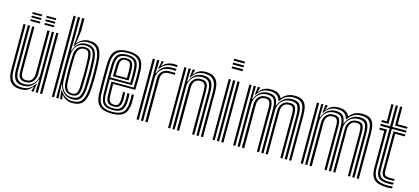

<svg xmlns="http://www.w3.org/2000/svg" viewBox="-63 -1311 3995 1832"><g transform="rotate(15 1934.0 -395.5)"><path d="M179 8.8Q128.8 8.8 101 -9Q73.2 -26.8 61.2 -53.4Q49.2 -80 46.6 -107.6Q44 -135.2 44 -155.2V-600H65.5V-159.2Q65.5 -140.2 67.8 -114.9Q70 -89.5 80.8 -65.6Q91.5 -41.8 116.2 -26Q141 -10.2 185.8 -10.2Q228.2 -10.2 257.8 -28.1Q287.2 -46 309 -80.5H314.2L304.8 -17.2V0H283.2L283 -6.2L295.5 -46.8H291.2Q269.8 -19.2 243.8 -5.2Q217.8 8.8 179 8.8ZM367.5 0V-600H389V0ZM204.8 -69.2Q167.5 -69.2 151.9 -86.1Q136.2 -103 133.1 -126.1Q130 -149.2 130 -167.5V-600H151.8V-168.8Q151.8 -151.8 154 -133Q156.2 -114.2 168 -101.2Q179.8 -88.2 208 -88.2Q243 -88.2 261.5 -110.9Q280 -133.5 280 -171V-600H302.5V-173Q302.5 -128.5 277.1 -98.9Q251.8 -69.2 204.8 -69.2ZM192 -29.5Q135.5 -29.8 111.2 -62.8Q87 -95.8 87 -160.8V-600H108.8V-163.5Q108.8 -109.5 127.9 -78.9Q147 -48.2 199.8 -48.2Q240.5 -48.2 268.1 -66.8Q295.8 -85.2 309.9 -114.2Q324 -143.2 324 -174.8V-600H345.8V0H324.2V-52L328.5 -126H323.2Q305.8 -82 273.5 -55.5Q241.2 -29 192 -29.5ZM238 -715.2V-732.8H332.5V-715.2ZM99.8 -715.2V-732.8H194.2V-715.2ZM99.8 -680V-697.8H194.2V-680ZM238 -680V-697.8H332.5V-680ZM99.8 -645V-662.5H194.2V-645ZM238 -645V-662.5H332.5V-645Z M485 0V-800H506.5V0ZM528 0V-800H549.8V-604.8L547.2 -473.5H552.2Q568 -521.8 599.5 -547.8Q631 -573.8 673.8 -572.8Q732.5 -571.2 756.9 -539.4Q781.2 -507.5 785.8 -440.5Q790.2 -365.2 790.2 -298.6Q790.2 -232 785.8 -161.8Q780.8 -91.8 757.5 -59Q734.2 -26.2 680 -26.2Q628.2 -26.2 594.2 -57.4Q560.2 -88.5 549.5 -136.5L544.8 -136.2L549.8 0ZM690.5 8.5Q620.8 8.5 583 -42.2H578.5L586 -7.8L586.2 0H565.5L557.2 -85.2H562.2Q579.2 -51.5 612.4 -30.2Q645.5 -9 685.8 -9Q747 -9 774.1 -45.1Q801.2 -81.2 807.2 -162.5Q811.5 -230.5 811.6 -297.5Q811.8 -364.5 807.2 -441Q801.8 -518.5 774.1 -554.5Q746.5 -590.5 682.5 -590.5Q644.2 -590.5 613.5 -572.4Q582.8 -554.2 565.8 -519H560.5L570 -643.5V-800H592.8V-678.8L575.5 -554H580.5Q600.8 -580.5 629.9 -594.4Q659 -608.2 690.5 -608.2Q761.8 -608.2 792.2 -567.9Q822.8 -527.5 828.8 -440Q833.2 -365.8 833.2 -297.9Q833.2 -230 828.8 -162.2Q822 -71.2 790.6 -31.4Q759.2 8.5 690.5 8.5ZM669.2 -43.5Q720 -43.5 740.8 -72Q761.5 -100.5 764.2 -163.2Q767 -227 767.5 -291.4Q768 -355.8 764.2 -441Q761.2 -501.2 740.1 -528.1Q719 -555 670.2 -555Q619 -555 588 -523.5Q557 -492 552.8 -434.8Q549.5 -373.2 549.8 -308.1Q550 -243 553.2 -169.8Q556 -118.8 585.2 -81.1Q614.5 -43.5 669.2 -43.5ZM663.8 -62Q618.8 -62 597.4 -91.2Q576 -120.5 573.8 -169.5Q571 -235 570.9 -302.6Q570.8 -370.2 573.5 -434.8Q575.8 -481 599.1 -509.6Q622.5 -538.2 667.2 -538.2Q710 -538.2 725.4 -513.5Q740.8 -488.8 742.8 -440.5Q745.5 -364.2 745.6 -300.4Q745.8 -236.5 742.8 -162.5Q740.5 -109.8 723.4 -85.9Q706.2 -62 663.8 -62ZM663.8 -79.2Q695.2 -79.2 707.4 -99.4Q719.5 -119.5 721.2 -162.5Q724 -228 724.5 -291.9Q725 -355.8 721.2 -440Q719.2 -482 708 -501.4Q696.8 -520.8 667 -520.8Q632.8 -520.8 614.9 -496.6Q597 -472.5 595.2 -434.5Q592.2 -369.2 592.2 -301.2Q592.2 -233.2 595.2 -170Q597.2 -130 612.8 -104.6Q628.2 -79.2 663.8 -79.2Z M1078.5 8.5Q994 8.5 955.2 -25.9Q916.5 -60.2 912.8 -141Q911.5 -169 911 -210.5Q910.5 -252 910.5 -298Q910.5 -344 911.1 -386Q911.8 -428 912.8 -457Q917.2 -539 956.2 -573.8Q995.2 -608.5 1077.2 -608.5Q1158.5 -608.5 1196.2 -574.8Q1234 -541 1237.8 -461Q1239.2 -427 1239.4 -375.5Q1239.5 -324 1236.8 -269H1018.5Q1018.8 -235.5 1019.2 -203.4Q1019.8 -171.2 1020.5 -149.2Q1022.2 -111.8 1035.1 -95.5Q1048 -79.2 1078.5 -79.2Q1105.2 -79.2 1116.8 -94Q1128.2 -108.8 1129.8 -146.2Q1131 -172.2 1128.8 -219.5H1150.5Q1152.8 -172.5 1151.5 -145.2Q1149.5 -99.2 1132.9 -80.5Q1116.2 -61.8 1078.5 -61.8Q1037 -61.8 1018.8 -81.1Q1000.5 -100.5 998.8 -147Q997.8 -171.8 997.4 -210.8Q997 -249.8 997 -286.5H1216Q1218 -334.2 1217.9 -381.1Q1217.8 -428 1216.2 -460Q1213 -532 1179.8 -561.4Q1146.5 -590.8 1077.2 -590.8Q1005 -590.8 971.8 -559.5Q938.5 -528.2 934.5 -455.8Q933.2 -425.8 932.6 -383.5Q932 -341.2 932.1 -296Q932.2 -250.8 932.8 -210.2Q933.2 -169.8 934.2 -143Q937.8 -71.2 970.9 -40.2Q1004 -9.2 1078.5 -9.2Q1149.8 -9.2 1181.2 -39.6Q1212.8 -70 1216.2 -142Q1217 -158.5 1216.6 -179Q1216.2 -199.5 1215.2 -219.5H1236.8Q1237.8 -201.2 1238.1 -180.1Q1238.5 -159 1237.8 -141.2Q1234 -60.5 1197.4 -26Q1160.8 8.5 1078.5 8.5ZM1078.5 -26.8Q1016 -26.8 987.5 -53.2Q959 -79.8 955.8 -143.8Q954.8 -171.5 954.2 -212.8Q953.8 -254 953.8 -299.2Q953.8 -344.5 954.2 -385.6Q954.8 -426.8 956 -454.2Q959.5 -519 987.9 -546.1Q1016.2 -573.2 1077.2 -573.2Q1135.2 -573.2 1163.5 -548Q1191.8 -522.8 1194.5 -459.5Q1195.8 -433.8 1196.1 -392.6Q1196.5 -351.5 1195 -304H975.5Q975.2 -257 975.4 -220.5Q975.5 -184 976.2 -145.5Q977 -91 1000.2 -67.6Q1023.5 -44.2 1078.5 -44.2Q1125 -44.2 1147.6 -65.5Q1170.2 -86.8 1173 -143.2Q1174.2 -173.8 1172 -219.5H1193.5Q1194.5 -199.2 1194.9 -179.6Q1195.2 -160 1194.5 -142.8Q1191.5 -79.5 1165.1 -53.1Q1138.8 -26.8 1078.5 -26.8ZM975.5 -321.5H1173.8Q1174.8 -363.2 1174.4 -399.5Q1174 -435.8 1173 -459Q1170.5 -514.8 1146.5 -535.2Q1122.5 -555.8 1077.2 -555.8Q1027.5 -555.8 1004 -532.6Q980.5 -509.5 977.5 -453Q976.8 -435 976.2 -398.4Q975.8 -361.8 975.5 -321.5ZM997 -339.2Q997.2 -365.8 997.8 -396.4Q998.2 -427 999 -451.8Q1001.5 -499 1019.6 -518.6Q1037.8 -538.2 1077.2 -538.2Q1115.8 -538.2 1132.6 -519.5Q1149.5 -500.8 1151.5 -457Q1152.2 -440.2 1152.8 -408.1Q1153.2 -376 1152.2 -339.2ZM1019 -356.8H1130.8Q1131.2 -387.2 1130.9 -415.1Q1130.5 -443 1129.8 -456.2Q1128.2 -491.5 1116.1 -506.1Q1104 -520.8 1077.2 -520.8Q1048.5 -520.8 1035.5 -505Q1022.5 -489.2 1020.8 -450.8Q1020 -431.2 1019.6 -408.2Q1019.2 -385.2 1019 -356.8Z M1396.5 -519.5 1407.2 -583V-600H1429L1429.2 -595.8L1414.8 -553.2H1418.8Q1436 -576.5 1466.8 -589.5Q1497.5 -602.5 1530 -602.5Q1544.5 -602.5 1564.8 -600.8V-581.8Q1549.5 -583.5 1531.5 -583.5Q1488.5 -583.5 1456 -568.8Q1423.5 -554 1401.8 -519.5ZM1364.2 0V-600H1385.8L1386 -548L1381.8 -474H1386.8Q1423.5 -564.2 1520.2 -564.2Q1532.5 -564.2 1545.4 -563.9Q1558.2 -563.5 1564.8 -562.8V-544Q1557.2 -544.5 1543.4 -544.9Q1529.5 -545.2 1516.2 -545.2Q1473 -545.2 1444 -527.8Q1415 -510.2 1400.5 -482.8Q1386 -455.2 1386 -425.2V0ZM1321.2 0V-600H1342.8V0ZM1407.8 0V-427Q1407.8 -472.2 1434.8 -498.4Q1461.8 -524.5 1506.8 -524.5H1564.8V-505.2Q1551.5 -505.5 1536 -505.4Q1520.5 -505.2 1506.8 -505.2Q1467.2 -505.2 1448.9 -485.1Q1430.5 -465 1430.5 -429V0Z M1956.2 0V-440.8Q1956.2 -459.8 1953.9 -485.1Q1951.5 -510.5 1940.8 -534.4Q1930 -558.2 1905.4 -574.1Q1880.8 -590 1835.8 -590Q1793.2 -590 1764 -572Q1734.8 -554 1713.2 -519.5H1708L1716.2 -600H1737.8L1738 -592L1726.2 -553.2H1730.2Q1751.2 -580.2 1777.4 -594.5Q1803.5 -608.8 1842.5 -608.8Q1893.8 -608.8 1921.8 -590.4Q1949.8 -572 1961.5 -544.9Q1973.2 -517.8 1975.5 -490.2Q1977.8 -462.8 1977.8 -444.8V0ZM1632.8 0V-600H1654.2V0ZM1675.8 0V-600H1697.2L1693.2 -474H1698.2Q1716.5 -519.8 1749 -545.4Q1781.5 -571 1829.5 -570.5Q1886.2 -570.2 1910.4 -537.1Q1934.5 -504 1934.5 -439.2V0H1913V-436.5Q1913 -488.8 1894.4 -520.2Q1875.8 -551.8 1821.8 -551.8Q1781 -551.8 1753.4 -533.2Q1725.8 -514.8 1711.6 -485.8Q1697.5 -456.8 1697.5 -425.2V0ZM1719.2 0V-427Q1719.2 -471.2 1744.5 -501Q1769.8 -530.8 1816.8 -530.8Q1854.2 -530.8 1869.8 -513.9Q1885.2 -497 1888.4 -474Q1891.5 -451 1891.5 -432.5V0H1870V-431.2Q1870 -447.2 1868 -466Q1866 -484.8 1854.4 -498.2Q1842.8 -511.8 1813.5 -511.8Q1778.8 -511.8 1760.2 -489.1Q1741.8 -466.5 1741.8 -429V0Z M2071 -781V-800H2179V-781ZM2071 -743.2V-762.2H2179V-743.2ZM2071 -705.5V-724.5H2179V-705.5ZM2158 0V-600H2179.5V0ZM2071.5 0V-600H2093V0ZM2114.8 0V-600H2136.2V0Z M2827.8 0V-440.8Q2827.8 -486.5 2819.6 -520Q2811.5 -553.5 2787.4 -571.8Q2763.2 -590 2715.5 -590Q2672.5 -590 2641 -571.5Q2609.5 -553 2588.8 -519.5H2584Q2573 -556.8 2548.8 -573.4Q2524.5 -590 2479.2 -590Q2436.5 -590 2407 -572Q2377.5 -554 2356 -519.5H2350.8L2359.5 -600H2381.2L2381.5 -591.2L2368.2 -553.2H2373Q2394 -580.2 2420.5 -594.5Q2447 -608.8 2486 -608.8Q2529.5 -608.8 2554.6 -595.8Q2579.8 -582.8 2594.8 -553.2H2600.8Q2645 -608.8 2722.2 -608.8Q2776 -608.8 2803.2 -588.8Q2830.5 -568.8 2839.9 -532Q2849.2 -495.2 2849.2 -444.8V0ZM2275.5 0V-600H2297V0ZM2318.5 0V-600H2340L2336 -474H2341Q2359.2 -519.8 2392 -545.4Q2424.8 -571 2473 -570.5Q2521.5 -570.2 2543 -547.6Q2564.5 -525 2569.8 -474H2574.2Q2592.5 -519.5 2626.1 -545.2Q2659.8 -571 2708 -570.5Q2768.2 -570 2787.2 -536.5Q2806.2 -503 2806.2 -439.2V0H2784.5V-436.5Q2784.5 -492 2768.8 -521.9Q2753 -551.8 2700.2 -551.8Q2659.5 -551.8 2631.5 -533.2Q2603.5 -514.8 2589.1 -485.8Q2574.8 -456.8 2574.8 -425.2V0H2553V-436.5Q2553 -492 2535.8 -521.9Q2518.5 -551.8 2465.2 -551.8Q2424.5 -551.8 2396.6 -533.2Q2368.8 -514.8 2354.5 -485.8Q2340.2 -456.8 2340.2 -425.2V0ZM2362 0V-427Q2362 -471.2 2387.6 -501Q2413.2 -530.8 2460.2 -530.8Q2504.8 -530.8 2518.2 -504.5Q2531.8 -478.2 2531.8 -432.5V0H2510V-431.2Q2510 -470 2499.9 -490.9Q2489.8 -511.8 2457 -511.8Q2422 -511.8 2403.2 -489.1Q2384.5 -466.5 2384.5 -429V0ZM2596.2 0V-427Q2596.2 -471.2 2622.1 -501Q2648 -530.8 2695 -530.8Q2739.5 -530.8 2751.4 -504.1Q2763.2 -477.5 2763.2 -432.5V0H2741.5V-431.2Q2741.5 -469.2 2733.2 -490.5Q2725 -511.8 2692 -511.8Q2657 -511.8 2637.4 -489.1Q2617.8 -466.5 2617.8 -429V0Z M3495 0V-440.8Q3495 -486.5 3486.9 -520Q3478.8 -553.5 3454.6 -571.8Q3430.5 -590 3382.8 -590Q3339.8 -590 3308.2 -571.5Q3276.8 -553 3256 -519.5H3251.2Q3240.2 -556.8 3216 -573.4Q3191.8 -590 3146.5 -590Q3103.8 -590 3074.2 -572Q3044.8 -554 3023.2 -519.5H3018L3026.8 -600H3048.5L3048.8 -591.2L3035.5 -553.2H3040.2Q3061.2 -580.2 3087.8 -594.5Q3114.2 -608.8 3153.2 -608.8Q3196.8 -608.8 3221.9 -595.8Q3247 -582.8 3262 -553.2H3268Q3312.2 -608.8 3389.5 -608.8Q3443.2 -608.8 3470.5 -588.8Q3497.8 -568.8 3507.1 -532Q3516.5 -495.2 3516.5 -444.8V0ZM2942.8 0V-600H2964.2V0ZM2985.8 0V-600H3007.2L3003.2 -474H3008.2Q3026.5 -519.8 3059.2 -545.4Q3092 -571 3140.2 -570.5Q3188.8 -570.2 3210.2 -547.6Q3231.8 -525 3237 -474H3241.5Q3259.8 -519.5 3293.4 -545.2Q3327 -571 3375.2 -570.5Q3435.5 -570 3454.5 -536.5Q3473.5 -503 3473.5 -439.2V0H3451.8V-436.5Q3451.8 -492 3436 -521.9Q3420.2 -551.8 3367.5 -551.8Q3326.8 -551.8 3298.8 -533.2Q3270.8 -514.8 3256.4 -485.8Q3242 -456.8 3242 -425.2V0H3220.2V-436.5Q3220.2 -492 3203 -521.9Q3185.8 -551.8 3132.5 -551.8Q3091.8 -551.8 3063.9 -533.2Q3036 -514.8 3021.8 -485.8Q3007.5 -456.8 3007.5 -425.2V0ZM3029.2 0V-427Q3029.2 -471.2 3054.9 -501Q3080.5 -530.8 3127.5 -530.8Q3172 -530.8 3185.5 -504.5Q3199 -478.2 3199 -432.5V0H3177.2V-431.2Q3177.2 -470 3167.1 -490.9Q3157 -511.8 3124.2 -511.8Q3089.2 -511.8 3070.5 -489.1Q3051.8 -466.5 3051.8 -429V0ZM3263.5 0V-427Q3263.5 -471.2 3289.4 -501Q3315.2 -530.8 3362.2 -530.8Q3406.8 -530.8 3418.6 -504.1Q3430.5 -477.5 3430.5 -432.5V0H3408.8V-431.2Q3408.8 -469.2 3400.5 -490.5Q3392.2 -511.8 3359.2 -511.8Q3324.2 -511.8 3304.6 -489.1Q3285 -466.5 3285 -429V0Z M3801.2 -29.5Q3730 -29.5 3703 -56Q3676 -82.5 3676 -141.2V-543.2H3583.8V-562.2H3676V-770H3697.5V-562.2H3837.5V-543.2H3697.5V-141.2Q3697.5 -91.5 3720 -69.9Q3742.5 -48.2 3801.2 -48.2Q3824.5 -48.2 3847.5 -50.8V-32.5Q3829.5 -29.5 3801.2 -29.5ZM3583.8 -581V-600H3632.8V-770H3654.2V-581ZM3719 -581V-770H3740.8V-600H3837.5V-581ZM3801.2 8.5Q3708.8 8.5 3670.8 -26.2Q3632.8 -61 3632.8 -141.2V-505.5H3583.8V-524.5H3654.2V-141.2Q3654.2 -72 3686.6 -41.2Q3719 -10.5 3801.2 -10.5Q3814.8 -10.5 3826.5 -11.4Q3838.2 -12.2 3847.5 -14.2V4Q3829.8 8.5 3801.2 8.5ZM3801.2 -67Q3754.2 -67 3736.6 -84.1Q3719 -101.2 3719 -141.2V-524.5H3837.5V-505.5H3740.8V-141.2Q3740.8 -111 3753.4 -98.5Q3766 -86 3801.2 -86Q3838 -86 3847.5 -87.5V-69.5Q3830.5 -67 3801.2 -67Z"/></g></svg>

Font: Big Shoulders Inline Display
Style: Bold
Weight: 700
Designer: Patric King
Foundry: XO Type Co
Version: Version 1.000